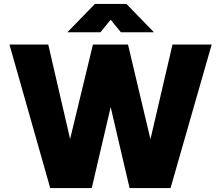

<svg xmlns="http://www.w3.org/2000/svg" viewBox="-20 -955 1123 975"><path d="M235 0 28 -729H225L336 -249L452 -729H630L744 -248L856 -729H1055L846 0H638L542 -411L446 0ZM322 -791 462 -935H622L762 -791H594L542 -855L490 -791Z"/></svg>

Font: BDO Grotesk Black
Style: Regular
Weight: 900
Designer: Deni Anggara
Foundry: Lokal Container
Version: Version 2.000